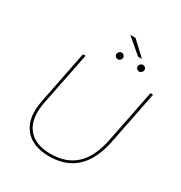

<svg xmlns="http://www.w3.org/2000/svg" viewBox="-219 -1124 1206 1281"><g transform="rotate(30 384.0 -483.5)"><path d="M347 3Q214 3 153.5 -75.5Q93 -154 121 -293L202 -700H222L141 -295Q114 -161 168.5 -88.5Q223 -16 347 -16Q467 -16 540 -84.5Q613 -153 641 -294L722 -700H742L661 -293Q631 -143 552 -70Q473 3 347 3ZM419 -787Q409 -787 401.5 -794Q394 -801 394 -811Q394 -822 402 -830.5Q410 -839 421 -839Q431 -839 438.5 -832Q446 -825 446 -815Q446 -804 438 -795.5Q430 -787 419 -787ZM583 -787Q573 -787 565.5 -794Q558 -801 558 -811Q558 -822 566 -830.5Q574 -839 585 -839Q595 -839 602.5 -832Q610 -825 610 -815Q610 -804 602 -795.5Q594 -787 583 -787ZM528 -870 411 -970H451L558 -870Z"/></g></svg>

Font: Montserrat Thin
Style: Italic
Weight: 100
Italic angle: -11.3°
Designer: Julieta Ulanovsky
Foundry: Julieta Ulanovsky
Version: Version 9.000; ttfautohint (v1.8.4.7-5d5b)